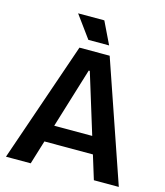

<svg xmlns="http://www.w3.org/2000/svg" viewBox="-122 -926 877 1019"><g transform="rotate(15 317.0 -417.0)"><path d="M7 0 234 -660H400L627 0H490L319 -555H313L143 0ZM123 -131V-225H526V-131ZM269 -712 180 -834H324L383 -712Z"/></g></svg>

Font: Bricolage Grotesque 96pt ExtraBold 96pt SemiBold
Style: Regular
Weight: 600
Version: Version 1.001;gftools[0.9.33.dev8+g029e19f]